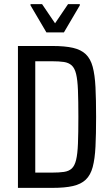

<svg xmlns="http://www.w3.org/2000/svg" viewBox="-20 -911 537 931"><path d="M67 0V-688H234Q295 -688 334 -679Q373 -670 396 -648Q419 -626 429.5 -587Q440 -548 443 -488Q446 -428 446 -344Q446 -260 443 -200Q440 -140 429.5 -101Q419 -62 396 -40Q373 -18 334 -9Q295 0 234 0ZM151 -74H231Q267 -74 290.5 -77.5Q314 -81 328 -94Q342 -107 349 -135.5Q356 -164 358 -214.5Q360 -265 360 -344Q360 -423 358 -473.5Q356 -524 349 -552.5Q342 -581 327.5 -594Q313 -607 290 -610.5Q267 -614 231 -614H151ZM205 -754 128 -885V-891H184L247 -798L310 -891H367V-885L290 -754Z"/></svg>

Font: Saira Condensed Medium
Style: Regular
Weight: 500
Width: 3
Designer: Hector Gatti with collaboration of the Omnibus-Type team
Foundry: Omnibus-Type
Version: Version 1.101